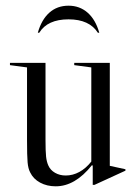

<svg xmlns="http://www.w3.org/2000/svg" viewBox="-20 -645 483 675"><path d="M421 -50V-45L312 5H306V-63L303 -64Q244 10 176 10Q145 10 121 -3Q97 -16 86 -39Q79 -52 77 -74.5Q75 -97 75 -153V-408L15 -416V-424H140V-153Q140 -113 142 -94.5Q144 -76 150 -63Q157 -47 173.5 -37.5Q190 -28 211 -28Q236 -28 259 -40.5Q282 -53 301 -77V-408L241 -416V-424H366V-62ZM113 -530H118Q147 -577 221 -577Q294 -577 324 -530H329Q316 -576 288 -600.5Q260 -625 221 -625Q181 -625 153.5 -600.5Q126 -576 113 -530Z"/></svg>

Font: Libre Caslon Display
Style: Regular
Weight: 400
Designer: Pablo Impallari, Rodrigo Fuenzalida
Foundry: Pablo Impallari, Rodrigo Fuenzalida
Version: Version 1.100; ttfautohint (v1.6) -l 8 -r 50 -G 200 -x 14 -D